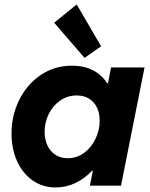

<svg xmlns="http://www.w3.org/2000/svg" viewBox="-20 -825 666 853"><path d="M31.2 -231.4Q31.2 -311.5 65.2 -380.6Q99.1 -449.7 160.4 -491.5Q221.7 -533.2 299.8 -533.2Q353 -533.2 392.3 -513.2Q431.6 -493.2 455.6 -455.6H460L473.1 -525.4H622.1L517.6 0H379.4L392.6 -66.9H389.6Q356 -31.7 314.9 -12Q273.9 7.8 227.5 7.8Q168.9 7.8 124.3 -23.9Q79.6 -55.7 55.4 -110.1Q31.2 -164.6 31.2 -231.4ZM422.9 -288.6Q422.9 -339.4 395.3 -370.1Q367.7 -400.9 320.3 -400.9Q279.8 -400.9 247.3 -378.2Q214.8 -355.5 196.5 -318.4Q178.2 -281.2 178.2 -239.7Q178.2 -206.5 190.2 -179.9Q202.1 -153.3 225.3 -137.7Q248.5 -122.1 280.8 -122.1Q321.3 -122.1 353.8 -146Q386.2 -169.9 404.5 -208.5Q422.9 -247.1 422.9 -288.6ZM220.7 -724.1 320.8 -805.2 429.2 -619.1 355.5 -567.9Z"/></svg>

Font: Reddit Sans Chocolate ExBold
Style: Italic
Weight: 800
Italic angle: -11.25°
Designer: Stephen Hutchings
Version: Version 1.013